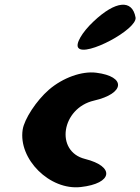

<svg xmlns="http://www.w3.org/2000/svg" viewBox="-20 -849 594 813"><path d="M187 -469C134 -423 83 -345 76 -300C57 -175 191 -42 322 -57C457 -72 468 -144 340 -176C212 -208 240 -391 378 -423C509 -453 515 -525 388 -541C327 -549 246 -520 187 -469ZM376 -758C327 -712 298 -662 312 -646C343 -608 562 -725 554 -775C540 -853 469 -846 376 -758Z"/></svg>

Font: Hussar Skorodowane
Style: Ky
Weight: 700
Foundry: Cannot Into Space Fonts
Version: Version 0.892